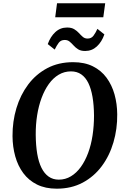

<svg xmlns="http://www.w3.org/2000/svg" viewBox="-20 -1128 756 1158"><path d="M322 10Q253.5 10 203.2 -15Q153 -40 120.5 -83.8Q88 -127.5 72 -185Q56 -242.5 55.5 -307Q55 -395.5 79 -475.5Q103 -555.5 149.8 -618Q196.5 -680.5 264.8 -716.8Q333 -753 421 -753Q490 -753 540.2 -728Q590.5 -703 622.8 -659Q655 -615 670.8 -558.5Q686.5 -502 687 -439Q688 -350.5 664.2 -269.5Q640.5 -188.5 593.8 -125.8Q547 -63 478.8 -26.5Q410.5 10 322 10ZM334.5 -44.5Q374.5 -44.5 408 -64.8Q441.5 -85 467.5 -121Q493.5 -157 511.5 -205.5Q529.5 -254 538.2 -311.2Q547 -368.5 547 -431Q546.5 -494 538 -543.5Q529.5 -593 512.8 -627.2Q496 -661.5 470 -679.5Q444 -697.5 408 -697.5Q368 -697.5 334.2 -677.5Q300.5 -657.5 274.8 -621.8Q249 -586 231 -537.8Q213 -489.5 204 -432.8Q195 -376 195.5 -315Q196 -250.5 204.5 -200.5Q213 -150.5 230.2 -115.8Q247.5 -81 273.5 -62.8Q299.5 -44.5 334.5 -44.5ZM493.5 -820.5Q467.5 -820.5 451.5 -830.5Q435.5 -840.5 423.8 -853.8Q412 -867 400 -877Q388 -887 370.5 -887Q347 -887 334.2 -870Q321.5 -853 310 -829L268 -862Q284 -907 313.8 -934.5Q343.5 -962 384.5 -962Q411 -962 427.5 -952Q444 -942 455.8 -929Q467.5 -916 479.2 -905.8Q491 -895.5 507.5 -895.5Q530.5 -895 543.5 -912.2Q556.5 -929.5 567.5 -954L609.5 -920.5Q594 -875.5 564.2 -848Q534.5 -820.5 493.5 -820.5ZM324 -1108.5H614.5L603 -1024H313Z"/></svg>

Font: Merriweather 20pt SemiBold
Style: Italic
Weight: 600
Italic angle: -7.8°
Version: Version 2.101